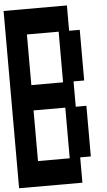

<svg xmlns="http://www.w3.org/2000/svg" viewBox="-66 -1071 633 1133"><g transform="rotate(-5 250.0 -505.0)"><path d="M0 20V-1030H375V-880H438V-580H375V-430H438V-130H375V20ZM125 -580H313V-880H125ZM125 -130H313V-430H125Z"/></g></svg>

Font: 2P VHS
Style: Regular
Weight: 400
Designer: CodeMan38
Foundry: CodeMan38
Version: Version 3.000